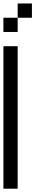

<svg xmlns="http://www.w3.org/2000/svg" viewBox="-20 -1187 207 1123"><path d="M0 -83.3V-916.7H83.3V-83.3ZM83.3 -1000H0V-1083.3H83.3ZM83.3 -1083.3V-1166.7H166.7V-1083.3Z"/></svg>

Font: Galmuri11 Condensed
Style: Regular
Weight: 400
Width: 3
Designer: Lee Minseo (quiple)
Version: Version 2.399;hotconv 1.1.1;makeotfexe 2.6.0 DEVELOPMENT